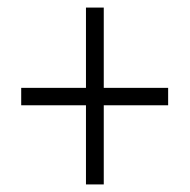

<svg xmlns="http://www.w3.org/2000/svg" viewBox="-20 -607 501 507"><path d="M254 -375H424V-329H254V-120H207V-329H36V-375H207V-587H254Z"/></svg>

Font: Noto Sans Lao UI Cond Light
Style: Regular
Weight: 300
Width: 3
Designer: Monotype Design Team
Foundry: Monotype Imaging Inc.
Version: Version 2.000; ttfautohint (v1.8.4.7-5d5b)